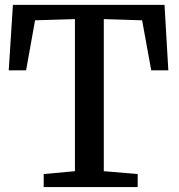

<svg xmlns="http://www.w3.org/2000/svg" viewBox="-20 -763 729 783"><path d="M285.6 -64.9V-685.1L123 -680.2L86.4 -476.1H15.6L32.7 -743.2H650.9L666.5 -476.1H596.7L559.6 -680.2L403.3 -685.1V-64.9L541.5 -53.2V0H158.2V-53.2Z"/></svg>

Font: Merriweather
Style: Regular
Weight: 400
Designer: Eben Sorkin
Foundry: Eben Sorkin
Version: Version 1.584; ttfautohint (v1.6)